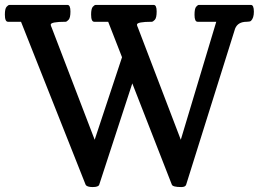

<svg xmlns="http://www.w3.org/2000/svg" viewBox="-38 -755 1063 785"><path d="M987.8 -734.9Q1000 -734.9 1000 -707Q1000 -681.6 988.3 -669.9Q984.4 -666 970.7 -666Q934.6 -666 923.3 -638.2L723.1 0Q720.2 9.8 703.1 9.8Q668.5 9.8 664.6 0L502.9 -414.1L367.7 0Q364.7 9.8 340.8 9.8Q316.9 9.8 312 0L47.9 -666H-5.4Q-18.1 -666 -18.1 -695.3Q-18.1 -719.2 -11.2 -727.1Q-4.4 -734.9 1 -734.9H237.8Q250 -734.9 250 -708Q250 -682.1 242.4 -674.1Q234.9 -666 230 -666Q169.4 -666 169.4 -654.3Q169.4 -649.9 173.3 -642.1L349.1 -183.6L460.9 -521L404.3 -666H347.2Q334.5 -666 334.5 -695.3Q334.5 -719.2 341.3 -727.1Q348.1 -734.9 353.5 -734.9H590.3Q602.5 -734.9 602.5 -708Q602.5 -682.1 595 -674.1Q587.4 -666 582.5 -666Q522 -666 522 -654.3Q522 -649.9 525.9 -642.1L701.2 -183.6L846.2 -666H770Q757.3 -666 757.3 -694.3Q757.3 -719.7 763.9 -727.3Q770.5 -734.9 774.9 -734.9Z"/></svg>

Font: Copse
Style: Regular
Weight: 400
Version: Version 1.000